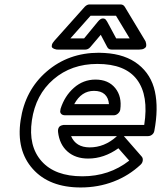

<svg xmlns="http://www.w3.org/2000/svg" viewBox="-20 -805 718 856"><path d="M71.8 -268.1Q91.3 -402.8 188.2 -486.3Q285.2 -569.8 420.9 -569.8Q425.3 -569.8 434.1 -569.3Q442.9 -568.8 446.8 -568.8Q539.1 -563.5 596.7 -517.8Q654.3 -472.2 670.7 -397Q687 -321.8 668 -221.2Q666 -210.9 658 -204.6Q649.9 -198.2 640.1 -198.2H532.2L534.2 -195.8L611.8 -106.9Q617.7 -100.1 616.5 -89.6Q615.2 -79.1 607.9 -71.8Q555.2 -22 486.6 4.4Q418 30.8 339.8 30.8Q199.7 30.8 126 -52Q52.2 -134.8 71.8 -268.1ZM122.1 -268.1Q105.5 -153.8 165.3 -86.4Q225.1 -19 347.2 -19Q466.8 -19 556.2 -88.9L507.8 -144Q443.8 -98.1 373 -98.1Q316.4 -98.1 280.8 -129.6Q245.1 -161.1 238.8 -216.8Q237.8 -226.1 240.2 -232.4Q242.7 -238.8 246.3 -241.7Q250 -244.6 255.6 -246.3Q261.2 -248 263.2 -248Q265.1 -248 268.1 -248H623Q643.6 -378.9 591.1 -449.5Q538.6 -520 414.1 -520Q298.3 -520 218.5 -451.4Q138.7 -382.8 122.1 -268.1ZM223.1 -624 357.9 -774.9Q368.2 -785.2 378.9 -785.2H517.1Q529.8 -785.2 536.1 -774.9L627 -624Q627.9 -622.6 629.2 -619.9Q630.4 -617.2 631.6 -610.1Q632.8 -603 631.3 -597.9Q629.9 -592.8 622.3 -588.4Q614.7 -584 601.1 -584H477.1Q463.9 -584 458 -595.2L429.2 -649.9L382.8 -595.2Q373 -584 360.8 -584H236.8Q234.9 -584 231.7 -584.2Q228.5 -584.5 222.2 -586.9Q215.8 -589.4 212.6 -593Q209.5 -596.7 211.4 -605Q213.4 -613.3 223.1 -624ZM250 -319.8Q268.1 -377 309.6 -413.6Q351.1 -450.2 405.8 -450.2Q462.9 -450.2 493.7 -412.4Q524.4 -374.5 516.1 -315.9Q514.6 -306.6 506.1 -298.8Q497.6 -291 486.8 -291H271Q258.8 -291 253.2 -296.9Q247.6 -302.7 248.5 -309.3Q249.5 -315.9 250 -319.8ZM293.9 -633.8H355L416 -708Q427.7 -722.7 438.2 -722.7Q448.7 -722.7 453.1 -715.3L458 -708L498 -633.8H558.1L497.1 -734.9H383.8ZM296.9 -198.2Q318.4 -147.9 379.9 -147.9Q445.3 -147.9 499 -195.8L501 -198.2ZM311 -340.8H465.8Q463.4 -369.6 446.5 -384.8Q429.7 -399.9 398.9 -399.9Q342.8 -399.9 311 -340.8Z"/></svg>

Font: Trueno Bold Outline
Style: Italic
Weight: 700
Width: 6
Designer: Julieta Ulanovsky
Foundry: Julieta Ulanovsky
Version: Version 3.001b | FøM Fix